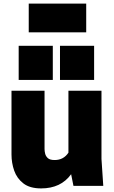

<svg xmlns="http://www.w3.org/2000/svg" viewBox="-20 -1035 635 1069"><path d="M44 0ZM209 14Q146 14 110 -14Q74 -42 59 -85Q44 -128 44 -175V-530H228V-205Q228 -193 231.5 -179Q235 -165 246.5 -154.5Q258 -144 284 -144Q334 -144 361 -185V-530H545V-150L555 0H389L376 -65Q319 14 209 14ZM504 -590H314V-780H504ZM274 -590H84V-780H274ZM460 -855ZM460 -855H140V-1015H460Z"/></svg>

Font: Tanohe Sans Black
Style: Regular
Weight: 900
Designer: Village Type and Design LLC & Cristiano Sobral
Foundry: Cooper Hewitt Smithsonian Design Museum
Version: Version 1.00;March 11, 2020;FontCreator 12.0.0.2522 64-bit; 